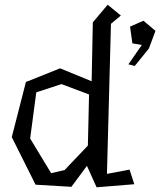

<svg xmlns="http://www.w3.org/2000/svg" viewBox="-20 -800 690 815"><path d="M30 -5ZM358 -399 241 -443 134 -408 108 -212 197 -65 254 -78 353 -182ZM390 -5 349 -96 283 -7 131 -16 30 -218 90 -452 235 -510 369 -455 374 -705 437 -780 493 -734 451 -699 434 -62 530 -80 550 -18ZM589 -712 640 -669 612 -594 552 -520 525 -527 582 -609 542 -616 532 -687Z"/></svg>

Font: Underdog
Style: Regular
Weight: 400
Designer: Sergey Steblina
Foundry: Sergey Steblina, Jovanny Lemonad
Version: Version 1.001; ttfautohint (v0.9)